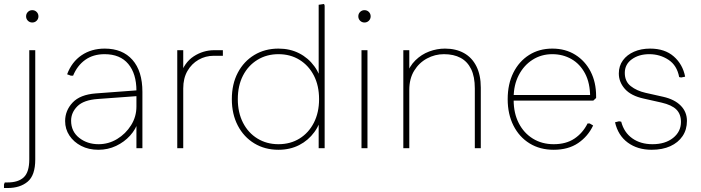

<svg xmlns="http://www.w3.org/2000/svg" viewBox="-57 -744 3519 964"><path d="M-37 200V182L-33 172H-19Q35 172 62.5 146Q90 120 90 56V-492H120V57Q120 136 82 168Q44 200 -19 200ZM105 -631Q92 -631 83 -640Q74 -649 74 -662Q74 -675 83 -684Q92 -693 105 -693Q118 -693 127 -684Q136 -675 136 -662Q136 -649 127 -640Q118 -631 105 -631Z M437 8Q388 8 350.5 -11.5Q313 -31 291.5 -63.5Q270 -96 270 -136Q270 -189 307.5 -229Q345 -269 424 -275L639 -291V-262L434 -247Q363 -242 331.5 -210.5Q300 -179 300 -138Q300 -84 340.5 -52Q381 -20 438 -20Q488 -20 531 -46Q574 -72 601 -115Q628 -158 628 -209V-288Q628 -374 587 -423Q546 -472 468 -472Q411 -472 371 -443.5Q331 -415 310 -364H299L280 -371Q303 -433 352.5 -466.5Q402 -500 469 -500Q558 -500 608 -443.5Q658 -387 658 -283V0H628V-144L637 -134Q625 -95 596 -63Q567 -31 526 -11.5Q485 8 437 8Z M833 0V-492H863V-368L848 -365Q868 -430 915.5 -461Q963 -492 1019 -492H1062V-464H1017Q975 -464 940 -444Q905 -424 884 -387.5Q863 -351 863 -300V0Z M1341 8Q1273 8 1220 -24Q1167 -56 1137 -113.5Q1107 -171 1107 -246Q1107 -322 1137 -379Q1167 -436 1220 -468Q1273 -500 1341 -500Q1399 -500 1445 -476.5Q1491 -453 1521.5 -411Q1552 -369 1564 -311V-181Q1552 -123 1521.5 -81Q1491 -39 1445 -15.5Q1399 8 1341 8ZM1341 -20Q1401 -20 1447 -48.5Q1493 -77 1519 -128Q1545 -179 1545 -246Q1545 -314 1519 -364.5Q1493 -415 1447 -443.5Q1401 -472 1341 -472Q1282 -472 1235.5 -443.5Q1189 -415 1163 -364.5Q1137 -314 1137 -246Q1137 -179 1163 -128Q1189 -77 1235.5 -48.5Q1282 -20 1341 -20ZM1543 0V-165L1557 -246L1543 -327V-720L1570 -724L1573 -716V0Z M1758 0V-492H1788V0ZM1773 -631Q1760 -631 1751 -640Q1742 -649 1742 -662Q1742 -675 1751 -684Q1760 -693 1773 -693Q1786 -693 1795 -684Q1804 -675 1804 -662Q1804 -649 1795 -640Q1786 -631 1773 -631Z M1968 0V-492H1998V-368L1983 -365Q1998 -411 2028.5 -441Q2059 -471 2098 -485.5Q2137 -500 2177 -500Q2232 -500 2272.5 -477.5Q2313 -455 2335 -411Q2357 -367 2357 -304V0H2327V-300Q2327 -359 2308.5 -397Q2290 -435 2255.5 -453.5Q2221 -472 2172 -472Q2127 -472 2087 -450.5Q2047 -429 2022.5 -389Q1998 -349 1998 -293V0Z M2723 8Q2654 8 2602 -24Q2550 -56 2521 -113.5Q2492 -171 2492 -246Q2492 -322 2520.5 -379Q2549 -436 2599.5 -468Q2650 -500 2716 -500Q2782 -500 2831.5 -469Q2881 -438 2908.5 -384.5Q2936 -331 2936 -261V-252L2922 -239H2506V-267H2918L2906 -256Q2906 -327 2880.5 -375Q2855 -423 2812 -447.5Q2769 -472 2716 -472Q2661 -472 2617 -444Q2573 -416 2547.5 -366.5Q2522 -317 2522 -254V-241Q2522 -176 2547.5 -126Q2573 -76 2618.5 -48Q2664 -20 2723 -20Q2785 -20 2827 -48Q2869 -76 2893 -124H2904L2921 -114Q2895 -59 2845.5 -25.5Q2796 8 2723 8Z M3215 8Q3144 8 3095 -28Q3046 -64 3031 -130L3051 -135L3062 -133Q3076 -79 3117.5 -49.5Q3159 -20 3219 -20Q3283 -20 3322.5 -51.5Q3362 -83 3362 -132Q3362 -171 3339 -194Q3316 -217 3264 -229L3175 -249Q3111 -263 3080.5 -297.5Q3050 -332 3050 -375Q3050 -413 3070.5 -441Q3091 -469 3126.5 -484.5Q3162 -500 3207 -500Q3281 -500 3326 -460.5Q3371 -421 3383 -359L3363 -355L3353 -357Q3342 -416 3299 -444Q3256 -472 3203 -472Q3151 -472 3115.5 -446.5Q3080 -421 3080 -378Q3080 -335 3110 -311.5Q3140 -288 3184 -278L3273 -258Q3330 -245 3361 -213.5Q3392 -182 3392 -137Q3392 -93 3370 -60.5Q3348 -28 3308.5 -10Q3269 8 3215 8Z"/></svg>

Font: Fustat ExtraLight
Style: Regular
Weight: 250
Designer: Mohamed Gaber, Khaled Hosny, Laura Garcia Mut
Foundry: Kief Type Foundry, Alif Type Foundry, Hard Type Foundry
Version: Version 1.007